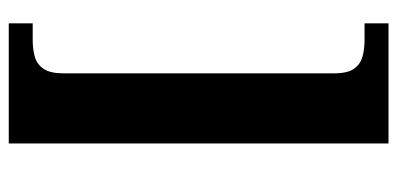

<svg xmlns="http://www.w3.org/2000/svg" viewBox="-260 -540 928 449"><g transform="rotate(90 204.5 -316.0)"><path d="M35 128V72H75Q96 72 113.5 67Q131 62 141.5 46.5Q152 31 152 0V-632Q152 -664 141.5 -679Q131 -694 113.5 -699Q96 -704 75 -704H35V-760H316V128Z"/></g></svg>

Font: Noto Serif Khmer SemiCondensed ExtraBold
Style: Regular
Weight: 800
Width: 4
Designer: Danh Hong and the Monotype Design Team
Foundry: Monotype Imaging Inc.
Version: Version 2.004